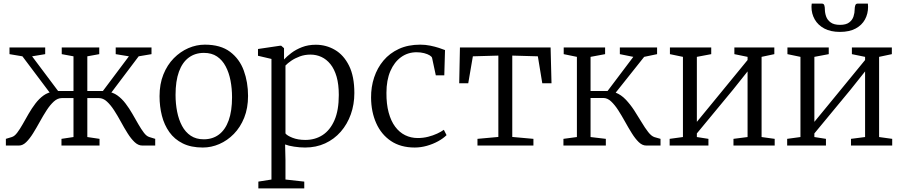

<svg xmlns="http://www.w3.org/2000/svg" viewBox="-20 -805 4990 1062"><path d="M12.5 0V-37L45.5 -47Q60.5 -51.5 75.2 -71Q90 -90.5 105.5 -118Q121 -145.5 138.2 -175.5Q155.5 -205.5 176 -232.5Q196.5 -259.5 221.2 -277.2Q246 -295 276.5 -297.5L275 -266L104 -493.5L32.5 -505.5V-542.5H230V-505.5L157.5 -493.5L301.5 -301.5H386.5V-493.5L321.5 -505.5V-542.5H529V-505.5L463 -493.5V-301.5H549L693 -493.5L620 -505.5V-542.5H818V-505.5L747 -493.5L575.5 -266L574 -297.5Q604.5 -295 629.2 -277.2Q654 -259.5 674.5 -232.5Q695 -205.5 712.2 -175.5Q729.5 -145.5 745.2 -118Q761 -90.5 775.8 -71Q790.5 -51.5 806 -47L838.5 -37V0H766.5Q744.5 0 724.5 -19Q704.5 -38 685.8 -67.8Q667 -97.5 648.8 -131.2Q630.5 -165 611.2 -194.8Q592 -224.5 571.2 -243.5Q550.5 -262.5 527 -262.5H463V-47L530.5 -37V0H320V-37L386.5 -47V-262.5H322.5Q298.5 -262.5 277.8 -243.5Q257 -224.5 237.8 -194.8Q218.5 -165 200 -131.2Q181.5 -97.5 163 -67.8Q144.5 -38 125.2 -19Q106 0 85 0Z M862.5 -273Q862.5 -340.5 883.8 -393.2Q905 -446 941.2 -482.8Q977.5 -519.5 1022 -538.8Q1066.5 -558 1113 -558Q1200 -558 1252.5 -518.5Q1305 -479 1328.5 -414.5Q1352 -350 1352 -274.5Q1352 -207 1330.8 -154Q1309.5 -101 1273.5 -64.2Q1237.5 -27.5 1193 -8.2Q1148.5 11 1102 11Q1036.5 11 990.8 -11.8Q945 -34.5 916.8 -74.2Q888.5 -114 875.5 -165Q862.5 -216 862.5 -273ZM1107 -34.5Q1156 -34.5 1191 -60.8Q1226 -87 1244.8 -139Q1263.5 -191 1263.5 -267Q1263.5 -315.5 1255 -359.5Q1246.5 -403.5 1228.2 -438Q1210 -472.5 1180.5 -492.5Q1151 -512.5 1108 -512.5Q1059 -512.5 1023.8 -486.2Q988.5 -460 969.8 -408.5Q951 -357 951 -280Q951 -231.5 959.8 -187.2Q968.5 -143 987 -108.5Q1005.5 -74 1035.2 -54.2Q1065 -34.5 1107 -34.5Z M1409 237V199.5L1481.5 188V-479L1407 -496.5V-534L1528.5 -552H1535.5L1551 -538.5V-476Q1566.5 -493 1591.5 -512Q1616.5 -531 1650.5 -544.2Q1684.5 -557.5 1727 -557.5Q1784 -557.5 1832.5 -529.2Q1881 -501 1910.5 -442Q1940 -383 1940 -290.5Q1940 -227.5 1920.5 -172.8Q1901 -118 1864.8 -76.5Q1828.5 -35 1778.5 -12Q1728.5 11 1667.5 11Q1638 11 1607 6.2Q1576 1.5 1557 -6L1559 80V188L1663 199.5V237ZM1669 -31Q1723 -31 1764.5 -58Q1806 -85 1830 -140Q1854 -195 1854 -279.5Q1854 -338.5 1841.8 -380.8Q1829.5 -423 1807.8 -450Q1786 -477 1757.8 -490Q1729.5 -503 1697.5 -503Q1665.5 -503 1638.5 -493Q1611.5 -483 1591 -469Q1570.5 -455 1559 -442.5V-67Q1567.5 -55 1597.8 -43Q1628 -31 1669 -31Z M2274 11Q2196 11 2142.2 -25.2Q2088.5 -61.5 2060.8 -124Q2033 -186.5 2032.5 -265Q2032 -324 2049.5 -376.8Q2067 -429.5 2101.2 -470.2Q2135.5 -511 2186.5 -534.5Q2237.5 -558 2304.5 -558Q2333 -558 2359.8 -552.5Q2386.5 -547 2408 -540Q2429.5 -533 2441.5 -528L2437.5 -388.5H2390.5L2370 -484.5Q2368.5 -491.5 2356.8 -498.8Q2345 -506 2326 -511Q2307 -516 2284 -516Q2236 -516 2198.5 -489Q2161 -462 2139.2 -411.8Q2117.5 -361.5 2117.5 -291.5Q2117 -229.5 2129.8 -182.5Q2142.5 -135.5 2165.8 -104.2Q2189 -73 2221 -57.2Q2253 -41.5 2290.5 -41.5Q2320.5 -41.5 2348 -48.5Q2375.5 -55.5 2398 -66Q2420.5 -76.5 2435 -87L2450 -57.5Q2432 -39.5 2403.5 -23.8Q2375 -8 2341.2 1.5Q2307.5 11 2274 11Z M2621 0V-37L2736.5 -47.5V-497.5L2595.5 -493.5L2570 -344.5H2520L2524 -542.5H3025.5L3030.5 -344.5H2979.5L2955 -493.5L2813.5 -497.5V-47.5L2930.5 -37V0Z M3096.5 0V-37L3171 -47V-490.5L3098 -505.5V-542.5H3327V-505.5L3246.5 -490.5V-301.5H3340.5L3483 -490.5L3408.5 -505.5V-542.5H3614.5V-505.5L3543 -490.5L3385.5 -292.5Q3415.5 -281 3440.8 -254.5Q3466 -228 3487.8 -194.8Q3509.5 -161.5 3528.5 -129.5Q3547.5 -97.5 3565.2 -74.8Q3583 -52 3600 -46.5L3633.5 -37V0H3554Q3532.5 0 3513 -19Q3493.5 -38 3474.8 -68Q3456 -98 3437.5 -131.5Q3419 -165 3399.8 -195Q3380.5 -225 3360.2 -244Q3340 -263 3317.5 -263H3246.5V-47L3331 -37V0Z M3684 0V-37L3757.5 -47V-490.5L3685.5 -505.5V-542.5H3914V-505.5L3834.5 -490.5V-131L3908.5 -221L4115 -473V-490.5L4042 -505.5V-542.5H4263V-505.5L4192.5 -490.5V-47L4265 -37V0H4037V-37L4115 -47V-410L4035 -309.5L3834.5 -67V-47L3898.5 -37V0Z M4334 0V-37L4407.5 -47V-490.5L4335.5 -505.5V-542.5H4564V-505.5L4484.5 -490.5V-131L4558.5 -221L4765 -473V-490.5L4692 -505.5V-542.5H4913V-505.5L4842.5 -490.5V-47L4915 -37V0H4687V-37L4765 -47V-410L4685 -309.5L4484.5 -67V-47L4548.5 -37V0ZM4526.5 -785Q4536.5 -785 4539.5 -775.5Q4542.5 -766 4542.5 -754Q4542.5 -734 4549.5 -714Q4556.5 -694 4574.8 -680.8Q4593 -667.5 4626.5 -667.5Q4659.5 -667.5 4677 -680.8Q4694.5 -694 4701 -714Q4707.5 -734 4707.5 -754Q4707.5 -766 4710.8 -775.5Q4714 -785 4723.5 -785H4780.5Q4780.5 -780.5 4781 -776Q4781.5 -771.5 4781.5 -767Q4781.5 -729 4764.5 -697.5Q4747.5 -666 4712.8 -647.2Q4678 -628.5 4626 -628.5Q4574.5 -628.5 4539.5 -647.2Q4504.5 -666 4486.5 -697.5Q4468.5 -729 4468.5 -767Q4468.5 -771.5 4469 -776Q4469.5 -780.5 4470 -785Z"/></svg>

Font: Merriweather 48pt Light
Style: Regular
Weight: 300
Version: Version 2.100